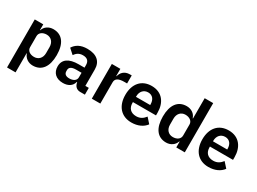

<svg xmlns="http://www.w3.org/2000/svg" viewBox="-44 -1520 3350 2500"><g transform="rotate(30 1631.5 -270.0)"><path d="M74 200H202V-87H206C226 -28 281 12 350 12C482 12 555 -87 555 -262C555 -436 482 -534 350 -534C281 -534 225 -496 206 -436H202V-522H74ZM309 -94C248 -94 202 -125 202 -179V-345C202 -396 248 -429 309 -429C375 -429 421 -380 421 -306V-216C421 -142 375 -94 309 -94Z M803 12C881 12 938 -23 955 -90H961C969 -36 1003 0 1058 0H1129V-102H1077V-348C1077 -467 1002 -534 861 -534C756 -534 695 -494 657 -434L733 -366C758 -402 792 -432 852 -432C920 -432 949 -398 949 -340V-302H860C718 -302 637 -249 637 -142C637 -49 697 12 803 12ZM846 -81C796 -81 767 -102 767 -144V-161C767 -202 800 -225 867 -225H949V-156C949 -107 903 -81 846 -81Z M1361 0V-320C1361 -377 1406 -401 1492 -401H1532V-522H1504C1421 -522 1379 -469 1366 -414H1361V-522H1233V0Z M1832 12C1929 12 2005 -25 2048 -84L1979 -161C1947 -120 1909 -90 1846 -90C1762 -90 1719 -141 1719 -216V-229H2066V-271C2066 -414 1991 -534 1828 -534C1675 -534 1586 -427 1586 -262C1586 -95 1678 12 1832 12ZM1830 -438C1896 -438 1933 -389 1933 -317V-308H1719V-316C1719 -388 1763 -438 1830 -438Z M2503 0H2631V-740H2503V-436H2498C2480 -496 2423 -534 2354 -534C2223 -534 2150 -436 2150 -262C2150 -87 2223 12 2354 12C2423 12 2479 -28 2498 -87H2503ZM2395 -94C2329 -94 2284 -142 2284 -216V-306C2284 -380 2329 -429 2395 -429C2456 -429 2503 -396 2503 -345V-179C2503 -125 2456 -94 2395 -94Z M2990 12C3087 12 3163 -25 3206 -84L3137 -161C3105 -120 3067 -90 3004 -90C2920 -90 2877 -141 2877 -216V-229H3224V-271C3224 -414 3149 -534 2986 -534C2833 -534 2744 -427 2744 -262C2744 -95 2836 12 2990 12ZM2988 -438C3054 -438 3091 -389 3091 -317V-308H2877V-316C2877 -388 2921 -438 2988 -438Z"/></g></svg>

Font: IBM Plex Thai SemiBold
Style: Regular
Weight: 600
Designer: Mike Abbink, Paul van der Laan, Pieter van Rosmalen, Ben Mitchell, Mark Frömberg
Foundry: Bold Monday
Version: Version 1.0